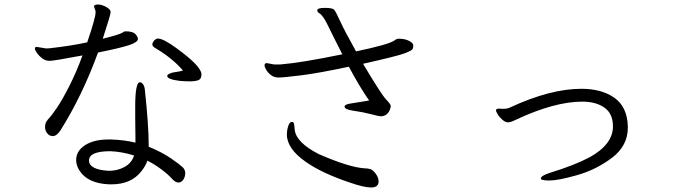

<svg xmlns="http://www.w3.org/2000/svg" viewBox="-20 -789 3040 852"><path d="M463 -31Q501 -31 532.5 -48Q564 -65 575 -99Q521 -116 470 -118Q375 -118 375 -77Q375 -36 463 -31ZM580 -317Q580 -424 601 -424Q609 -424 615.5 -414Q622 -404 623 -389Q640 -231 640 -138Q700 -113 739 -86Q778 -59 790 -47.5Q802 -36 802 -20.5Q802 -5 793.5 8Q785 21 771.5 21Q758 21 742 3Q726 -15 696 -37.5Q666 -60 634 -76Q627 -54 608 -30Q563 29 475 29H464Q371 25 334 -30Q319 -53 318 -75V-79Q318 -119 357 -144.5Q396 -170 461 -170H474Q533 -168 581 -156V-179L580 -266ZM792 -476Q744 -532 667 -577Q656 -584 656 -591.5Q656 -599 663 -608Q673 -618 680 -618Q705 -618 762 -576Q874 -495 874 -459Q874 -438 859.5 -433Q845 -428 823.5 -428Q802 -428 778 -430Q722 -437 722 -452Q722 -457 731 -461.5Q740 -466 748.5 -467.5Q757 -469 770 -471Q783 -473 792 -476ZM142 -581 185 -574 202 -575Q292 -585 367 -601Q404 -710 404 -733V-740L397 -760Q397 -769 414.5 -769Q432 -769 451.5 -758Q471 -747 471 -735.5Q471 -724 436 -617Q511 -636 521 -643Q531 -650 537 -650Q570 -650 581 -637.5Q592 -625 592 -616Q592 -601 549 -587.5Q506 -574 415 -556Q345 -364 248 -210Q231 -185 215 -185Q199 -185 189.5 -197.5Q180 -210 180 -225Q180 -240 186 -249.5Q192 -259 199.5 -266.5Q207 -274 231 -308.5Q255 -343 287.5 -407Q320 -471 346 -543Q219 -519 200.5 -519Q182 -519 168 -529.5Q154 -540 144.5 -553Q135 -566 135 -573.5Q135 -581 142 -581Z M1660 19Q1658 43 1626.5 43Q1595 43 1529 20Q1408 -21 1338 -70Q1253 -129 1253 -192Q1253 -211 1259 -229.5Q1265 -248 1275 -248H1277Q1284 -247 1285.5 -236Q1287 -225 1288 -212Q1295 -156 1395 -105Q1530 -46 1599 -42Q1610 -42 1622 -39Q1634 -36 1647 -18.5Q1660 -1 1660 16ZM1388 -745Q1390 -754 1422.5 -754Q1455 -754 1462.5 -746Q1470 -738 1489 -696Q1508 -654 1560 -561Q1708 -592 1731 -610Q1738 -616 1746 -617H1753Q1777 -617 1795.5 -607.5Q1814 -598 1814 -587Q1814 -576 1810 -570Q1806 -564 1774.5 -552Q1743 -540 1591 -506Q1672 -370 1693 -348Q1714 -326 1714 -319Q1714 -312 1710 -302Q1698 -273 1669 -273Q1662 -273 1625.5 -282.5Q1589 -292 1549 -297.5Q1509 -303 1509 -316Q1509 -326 1538 -330L1618 -343Q1576 -403 1528 -493Q1392 -464 1314.5 -454.5Q1237 -445 1217 -445Q1197 -445 1183.5 -455Q1170 -465 1162 -478Q1154 -491 1154 -499Q1154 -507 1159 -508L1164 -509L1196 -503H1224Q1314 -510 1499 -548Q1482 -581 1463.5 -618.5Q1445 -656 1433 -680Q1421 -704 1416 -710Q1411 -716 1407.5 -721Q1404 -726 1396 -731Q1388 -736 1388 -743Z M2193 -307 2215 -306Q2229 -306 2241 -311Q2421 -395 2560 -395Q2650 -395 2706.5 -355Q2763 -315 2766 -229V-223Q2766 -142 2696 -89Q2626 -36 2541.5 -12Q2457 12 2418.5 12Q2380 12 2380 3Q2380 -9 2420 -22Q2531 -56 2598 -92Q2700 -149 2700 -228Q2700 -285 2662 -311.5Q2624 -338 2564 -338Q2441 -338 2270 -258Q2246 -246 2234.5 -246Q2223 -246 2210 -257Q2197 -268 2189 -281Q2181 -294 2181 -299Q2181 -307 2193 -307Z"/></svg>

Font: LXGW WenKai Mono Lite
Style: Regular
Weight: 400
Monospace: yes
Designer: LXGW / Fontworks Inc.
Foundry: LXGW / Fontworks Inc.
Version: Version 1.520; June 14, 2025